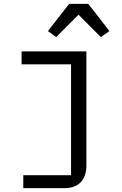

<svg xmlns="http://www.w3.org/2000/svg" viewBox="-20 -785 640 1005"><path d="M101.9 199.9H317.8C396 199.9 432.2 150.9 432.2 82V-516H93V-448.2H351.9V132.1H101.9ZM230.8 -622.2 274.1 -590.9 391 -708.1 507.8 -590.9 552.9 -622.2 442.1 -764.9H342Z"/></svg>

Font: Margiela Mono
Style: Regular
Weight: 400
Designer: Mike Abbink, Paul van der Laan, Pieter van Rosmalen
Foundry: Bold Monday
Version: Version 2.003 2021